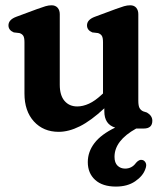

<svg xmlns="http://www.w3.org/2000/svg" viewBox="-20 -486 618 726"><path d="M72.5 -132.5V-326.5Q72.5 -344 67.8 -351Q63 -358 53.5 -361L32 -363.5Q12 -372 12 -390Q12 -411.5 41.5 -422.5L121 -452Q140 -459 152 -462.5Q164 -466 175 -466Q189.5 -466 197.8 -456.8Q206 -447.5 206 -432.5V-165.5Q206 -125.5 224 -104.5Q242 -83.5 272 -83.5Q293.5 -83.5 316.5 -94Q339.5 -104.5 364.5 -128L369.5 -132.5V-326.5Q369.5 -344 364.8 -351Q360 -358 350.5 -361L329 -363.5Q309 -372 309 -390Q309 -411.5 338.5 -422.5L418 -452Q437 -459 449 -462.5Q461 -466 472.5 -466Q487 -466 495 -456.8Q503 -447.5 503 -432.5V-105.5Q503 -85.5 507.8 -77.2Q512.5 -69 521.5 -65L535.5 -60.5Q556 -48.5 556 -29.5Q556 0 523.5 0H495Q413 45.5 413 107Q413 129.5 424.5 140.5Q436 151.5 453 151.5Q479 151.5 494.5 129.5Q507 115.5 518.5 119Q526 120.5 530.8 129.5Q535.5 138.5 529.5 153.5Q520.5 179.5 491.2 199.5Q462 219.5 418.5 219.5Q367.5 219.5 339.8 194.2Q312 169 312 127Q312 88 337.2 55Q362.5 22 415.5 -3.5Q374.5 -16 374.5 -65V-76.5Q324 -29.5 282 -8.5Q240 12.5 202 12.5Q144 12.5 108.2 -26.8Q72.5 -66 72.5 -132.5Z"/></svg>

Font: Fraunces 72pt SuperSoft SemiBold
Style: Regular
Weight: 600
Version: Version 1.000;[b76b70a41]